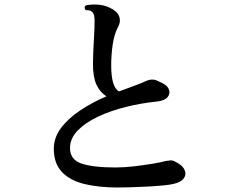

<svg xmlns="http://www.w3.org/2000/svg" viewBox="-20 -814 1040 853"><path d="M502 19Q419 19 355 3.5Q291 -12 255 -50Q219 -88 219 -153Q219 -202 250.5 -244.5Q282 -287 335.5 -323Q389 -359 453 -386Q425 -403 409 -437Q393 -471 393 -529Q393 -553 394.5 -587Q396 -621 398 -655Q400 -689 400 -712Q401 -731 398.5 -743.5Q396 -756 387 -763Q383 -767 376 -768Q369 -769 361 -769Q351 -781 361 -790Q383 -795 412.5 -793.5Q442 -792 467 -780Q500 -765 509 -742Q518 -719 504 -693Q488 -664 481 -618Q474 -572 474 -524Q474 -426 509 -408Q541 -420 571.5 -431Q602 -442 622 -451Q638 -459 653 -460.5Q668 -462 688 -451Q721 -438 729.5 -418.5Q738 -399 725 -383Q712 -367 678 -363Q608 -356 539.5 -339Q471 -322 415 -295.5Q359 -269 325 -234Q291 -199 291 -156Q291 -105 342 -87.5Q393 -70 493 -70Q531 -70 574.5 -75Q618 -80 657 -86.5Q696 -93 718 -99Q729 -101 738 -101.5Q747 -102 758 -96Q791 -80 800 -59Q809 -38 796 -21Q783 -4 751 3Q735 7 703 10Q671 13 633 15Q595 17 560 18Q525 19 502 19Z"/></svg>

Font: Zen Old Mincho
Style: Bold
Weight: 700
Designer: Yoshimichi Ohira
Foundry: Positype
Version: Version 1.500